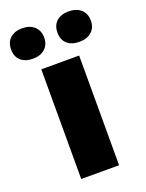

<svg xmlns="http://www.w3.org/2000/svg" viewBox="-181 -838 691 910"><g transform="rotate(-20 165.0 -383.5)"><path d="M257.8 0H66.9V-553.2H257.8ZM-35.6 -689.9Q-35.6 -726.6 -13.2 -746.8Q9.3 -767.1 47.4 -767.1Q85.9 -767.1 108.6 -746.3Q131.3 -725.6 131.3 -689.9Q131.3 -655.3 108.6 -634.5Q85.9 -613.8 47.4 -613.8Q9.3 -613.8 -13.2 -633.8Q-35.6 -653.8 -35.6 -689.9ZM198.2 -689.9Q198.2 -726.6 220.7 -746.8Q243.2 -767.1 282.2 -767.1Q321.3 -767.1 344 -746.1Q366.7 -725.1 366.7 -689.9Q366.7 -655.3 344 -634.5Q321.3 -613.8 282.2 -613.8Q242.7 -613.8 220.5 -634Q198.2 -654.3 198.2 -689.9Z"/></g></svg>

Font: OpenSansExtrabold
Style: Regular
Weight: 800
Foundry: Ascender Corporation
Version: Version 1.10